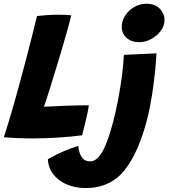

<svg xmlns="http://www.w3.org/2000/svg" viewBox="-33 -726 878 999"><path d="M-13 -12Q-4 -39.5 10.5 -86.8Q25 -134 41.8 -193.2Q58.5 -252.5 75.5 -315.5Q92.5 -378.5 108.8 -441Q125 -503.5 138.2 -556.2Q151.5 -609 159.5 -642.5Q174 -644.5 206 -647Q238 -649.5 271 -649.5Q287.5 -649.5 308.8 -648.5Q330 -647.5 337.5 -646Q329.5 -611.5 313 -552.8Q296.5 -494 274.8 -421.8Q253 -349.5 229.5 -275Q211 -214 195.5 -170.5Q255 -174 312.5 -176Q370 -178 429 -178Q428 -165 422 -136.8Q416 -108.5 408.2 -77Q400.5 -45.5 394 -22Q332 -14 270 -10.2Q208 -6.5 152.5 -6Q107 -5.5 63.5 -7.2Q20 -9 -13 -12ZM729 -706.5Q774 -706.5 798.5 -680.8Q823 -655 823 -623.5Q823 -591.5 803.2 -565Q783.5 -538.5 753.2 -522.5Q723 -506.5 691 -506.5Q650.5 -506.5 625.5 -529.2Q600.5 -552 600.5 -585Q600.5 -617.5 618.5 -645.2Q636.5 -673 665.8 -689.8Q695 -706.5 729 -706.5ZM733 -107.5Q688.5 68 614.5 160.2Q540.5 252.5 412 252.5Q358 252.5 314.2 233.5Q270.5 214.5 244.2 180.8Q218 147 216 102.5Q253 80.5 298 61.2Q343 42 374.5 33Q376 64 390.5 88.8Q405 113.5 436.5 113.5Q459 113.5 477 94.2Q495 75 509.5 44.2Q524 13.5 535.2 -22.2Q546.5 -58 555.5 -91.5Q569.5 -144.5 581.5 -207.2Q593.5 -270 601.5 -331.2Q609.5 -392.5 611.5 -440.5L781 -448.5Q780 -418 774.5 -361.2Q769 -304.5 758.8 -237Q748.5 -169.5 733 -107.5Z"/></svg>

Font: Grandstander
Style: Bold Italic
Weight: 700
Italic angle: -15°
Designer: Tyler Finck
Foundry: Etcetera Type Co
Version: Version 1.200; ttfautohint (v1.8.3)